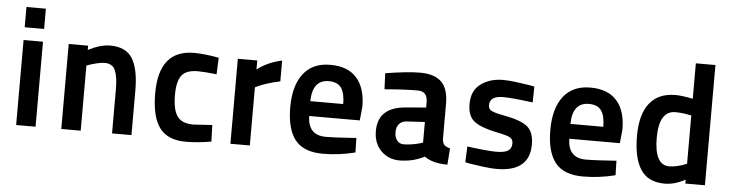

<svg xmlns="http://www.w3.org/2000/svg" viewBox="-45 -909 4283 1123"><g transform="rotate(5 2096.5 -347.5)"><path d="M72 0V-499H186V0ZM72 -574V-693H186V-574Z M451 0H337V-499H451V-474Q524 -511 579 -511Q673 -511 711 -449Q749 -387 749 -261V0H635V-260Q635 -332 619 -369.5Q603 -407 557 -407Q537 -407 510.5 -400.5Q484 -394 467 -388L451 -382Z M1072 -511Q1103 -511 1139.5 -507Q1176 -503 1197 -499L1218 -495L1214 -398Q1141 -406 1103 -406Q1036 -406 1009 -371.5Q982 -337 982 -256Q982 -171 1009 -132Q1036 -93 1104 -93L1215 -100L1218 -3Q1138 11 1069 11Q962 11 914 -54Q866 -119 866 -256Q866 -511 1072 -511Z M1330 0V-499H1444V-446Q1506 -494 1589 -511V-389Q1549 -381 1512.5 -369Q1476 -357 1460 -349L1444 -341V0Z M1882 -89Q1914 -89 1958.5 -91.5Q2003 -94 2032 -96L2061 -98L2063 -13Q1969 11 1873 11Q1760 11 1710 -52.5Q1660 -116 1660 -244Q1660 -371 1714.5 -441Q1769 -511 1872 -511Q1975 -511 2027.5 -452Q2080 -393 2080 -283L2072 -202H1775Q1777 -89 1882 -89ZM1774 -289H1967Q1967 -353 1945 -384Q1923 -415 1872 -415Q1776 -415 1774 -289Z M2566 -342V-136Q2568 -111 2578.5 -101Q2589 -91 2612 -85L2605 11Q2518 11 2470 -24Q2400 11 2324 11Q2258 11 2214.5 -33Q2171 -77 2171 -149Q2171 -289 2335 -301L2452 -311V-343Q2452 -406 2394 -406Q2354 -406 2305.5 -403.5Q2257 -401 2228 -398L2200 -396L2196 -490Q2326 -511 2400 -511Q2483 -511 2524.5 -471.5Q2566 -432 2566 -342ZM2452 -226 2348 -220Q2318 -219 2302 -200.5Q2286 -182 2286 -152Q2286 -122 2300.5 -103.5Q2315 -85 2340 -85Q2364 -85 2392 -90Q2420 -95 2436 -100L2452 -105Z M3072 -488 3070 -395Q2947 -411 2895 -411Q2817 -411 2817 -356Q2817 -334 2836.5 -324Q2856 -314 2916 -303Q3012 -285 3049.5 -253Q3087 -221 3087 -149Q3087 11 2893 11Q2861 11 2815 5Q2769 -1 2738 -6L2708 -12L2712 -105Q2831 -89 2882 -89Q2931 -89 2952 -102.5Q2973 -116 2973 -146Q2973 -169 2956 -179.5Q2939 -190 2882 -201Q2787 -220 2745 -250.5Q2703 -281 2703 -353Q2703 -433 2756.5 -472Q2810 -511 2887 -511Q2919 -511 2965.5 -505Q3012 -499 3042 -494Z M3409 -89Q3441 -89 3485.5 -91.5Q3530 -94 3559 -96L3588 -98L3590 -13Q3496 11 3400 11Q3287 11 3237 -52.5Q3187 -116 3187 -244Q3187 -371 3241.5 -441Q3296 -511 3399 -511Q3502 -511 3554.5 -452Q3607 -393 3607 -283L3599 -202H3302Q3304 -89 3409 -89ZM3301 -289H3494Q3494 -353 3472 -384Q3450 -415 3399 -415Q3303 -415 3301 -289Z M4116 -706V0H4001V-23Q3938 11 3881 11Q3782 11 3738.5 -57Q3695 -125 3695 -253Q3695 -380 3747 -445.5Q3799 -511 3899 -511Q3936 -511 4001 -498V-706ZM3899 -92Q3919 -92 3944.5 -98Q3970 -104 3985 -110L4001 -116V-400Q3946 -411 3907 -411Q3811 -411 3811 -252Q3811 -92 3899 -92Z"/></g></svg>

Font: TypoPRO Titillium Maps
Style: 800 wt
Weight: 800
Designer: Campivisivi
Foundry: Accademia di Belle Arti di Urbino and students of MA course of Visual design
Version: Version 001.001